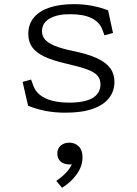

<svg xmlns="http://www.w3.org/2000/svg" viewBox="-20 -532 660 926"><path d="M115.5 -22 89 -137 130 -148.5 140 -120.5Q150 -92 173.2 -73.8Q196.5 -55.5 231 -46.5Q265.5 -37.5 310.5 -37Q386.5 -36.5 425.5 -58.8Q464.5 -81 464.5 -125.5Q464.5 -151.5 449.2 -168.2Q434 -185 399 -197.8Q364 -210.5 298 -225.5Q233 -240.5 193.5 -259.2Q154 -278 135.2 -304.5Q116.5 -331 116.5 -368.5Q116.5 -416 143.8 -448Q171 -480 220.2 -496Q269.5 -512 336 -512Q383 -512 423.8 -504.2Q464.5 -496.5 501.5 -482L525 -373L484 -361.5L473.5 -389.5Q460.5 -424.5 423 -443.8Q385.5 -463 322 -463.5Q258 -464.5 220.2 -443Q182.5 -421.5 182.5 -381.5Q182.5 -359.5 196.2 -342.5Q210 -325.5 242.5 -311.8Q275 -298 330 -286.5Q404.5 -271.5 448.5 -250.8Q492.5 -230 512.2 -202.5Q532 -175 532 -137.5Q532 -93 506.2 -59.5Q480.5 -26 427.8 -7.2Q375 11.5 296 11.5Q243 11.5 199 2.8Q155 -6 115.5 -22ZM330.5 247.5 343.5 255.5Q331.5 261 316 261Q298 261 284.5 254.8Q271 248.5 263.8 236.5Q256.5 224.5 256.5 208.5Q256.5 184 273 170Q289.5 156 314 156Q341.5 156 359.8 174Q378 192 378 226.5Q378 270 349.5 309.2Q321 348.5 279 373.5L251.5 340.5Q272 326 287.2 312.2Q302.5 298.5 313.8 282.5Q325 266.5 330.5 247.5Z"/></svg>

Font: Monaspace Xenon Var ExtraLight
Style: Regular
Weight: 200
Designer: Riley Cran and the Lettermatic Team
Version: Version 1.200 (Monaspace Xenon Var)